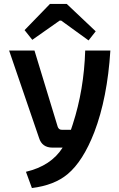

<svg xmlns="http://www.w3.org/2000/svg" viewBox="-20 -745 600 969"><path d="M104 -593 232 -725H317L463 -587L427 -541L289 -641H281L143 -544ZM537 -490Q522 -251 456 -78Q399 69 321 134Q254 190 141 204L111 122Q238 92 296 0H245Q192 0 177 -49L26 -490H154L271 -106Q276 -90 292 -90H338L347 -117Q404 -292 410 -490Z"/></svg>

Font: Taylor Sans Upright Semi Bold
Style: Regular
Weight: 600
Italic angle: -8°
Designer: Natanael Gama
Version: Version 1.001 September 8, 2015